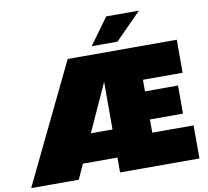

<svg xmlns="http://www.w3.org/2000/svg" viewBox="-96 -1037 1241 1144"><g transform="rotate(-10 524.5 -465.0)"><path d="M1019 -200V0H539V-90H330L289 0H1L349 -720H1009V-520H769V-450H969V-280H769V-200ZM539 -260V-548L408 -260ZM817 -930 659 -770H503L619 -930Z"/></g></svg>

Font: Metropolitano Black
Style: Regular
Weight: 900
Designer: Fonts by Alex Slobzheninov & Chris M. Simpson / Changes by Cristiano Sobral
Foundry: Fonts by Alex Slobzheninov & Chris M. Simpson / Changes by Cristiano Sobral
Version: Version 1.00;August 30, 2020;FontCreator 13.0.0.2681 64-bit